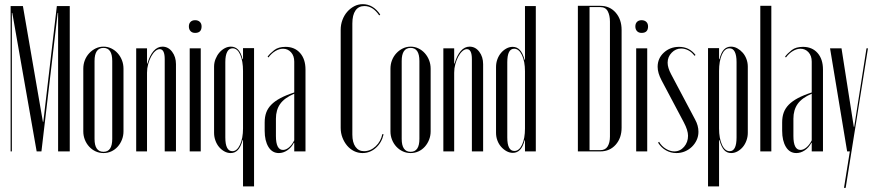

<svg xmlns="http://www.w3.org/2000/svg" viewBox="-20 -727 4200 922"><path d="M315 0H259V-665H257L179 0H156L39 -665H37V0H31V-698H90L186 -142H188L253 -698H315Z M477 -503Q497 -503 514.5 -494.5Q532 -486 545 -471.5Q558 -457 565.5 -438Q573 -419 573 -397V-96Q573 -75 565.5 -56Q558 -37 545 -22.5Q532 -8 514.5 0Q497 8 477 8Q457 8 439.5 0Q422 -8 408.5 -22.5Q395 -37 387.5 -56Q380 -75 380 -96V-397Q380 -419 387.5 -438Q395 -457 408.5 -471.5Q422 -486 439.5 -494.5Q457 -503 477 -503ZM477 -497Q434 -497 434 -434V-60Q434 2 477 2Q519 2 519 -60V-434Q519 -497 477 -497Z M688 -422Q699 -461 717.5 -482Q736 -503 760 -503Q788 -503 806.5 -478.5Q825 -454 825 -419V0H771V-443Q771 -491 747 -491Q736 -491 725 -481Q714 -471 705.5 -455Q697 -439 691.5 -419Q686 -399 686 -378V0H634V-495H686V-422Z M887 -600Q887 -614 895 -622Q903 -630 917 -630Q931 -630 939.5 -622Q948 -614 948 -600Q948 -569 917 -569Q903 -569 895 -577.5Q887 -586 887 -600ZM944 -495V0H891V-495Z M1147 -54H1145Q1136 -21 1122 -6.5Q1108 8 1088 8Q1072 8 1057.5 0Q1043 -8 1032 -21Q1021 -34 1014.5 -52Q1008 -70 1008 -89V-407Q1008 -426 1015 -443.5Q1022 -461 1033 -474Q1044 -487 1058.5 -495Q1073 -503 1089 -503Q1109 -503 1123 -489Q1137 -475 1145 -443H1147V-496H1200V168H1147ZM1147 -386Q1147 -434 1133.5 -464.5Q1120 -495 1097 -495Q1080 -495 1071 -478Q1062 -461 1062 -429V-67Q1062 -1 1096 -1Q1118 -1 1132.5 -32Q1147 -63 1147 -110Z M1251 -139Q1251 -166 1258.5 -186.5Q1266 -207 1282.5 -224Q1299 -241 1326 -255.5Q1353 -270 1393 -283V-431Q1393 -459 1377.5 -476Q1362 -493 1339 -493Q1321 -493 1302.5 -482Q1284 -471 1269 -451L1265 -455Q1277 -471 1297 -486.5Q1317 -502 1351 -502Q1395 -502 1421 -472.5Q1447 -443 1447 -393V0H1393V-41H1391Q1379 -18 1359.5 -5Q1340 8 1319 8Q1287 8 1269 -21.5Q1251 -51 1251 -99ZM1339 -7Q1353 -7 1367.5 -19Q1382 -31 1393 -53V-277Q1346 -257 1325.5 -228Q1305 -199 1305 -157V-74Q1305 -7 1339 -7Z M1616 -584Q1616 -609 1624.5 -631.5Q1633 -654 1647.5 -670.5Q1662 -687 1681 -697Q1700 -707 1722 -707Q1772 -707 1806 -657L1801 -653Q1771 -698 1730 -698Q1702 -698 1687 -676.5Q1672 -655 1672 -614V-81Q1672 -43 1687 -22Q1702 -1 1728 -1Q1759 -1 1784 -24.5Q1809 -48 1816 -83L1822 -82Q1813 -42 1785 -17Q1757 8 1721 8Q1699 8 1680 -1.5Q1661 -11 1647 -27.5Q1633 -44 1624.5 -66Q1616 -88 1616 -113Z M1952 -503Q1972 -503 1989.5 -494.5Q2007 -486 2020 -471.5Q2033 -457 2040.5 -438Q2048 -419 2048 -397V-96Q2048 -75 2040.5 -56Q2033 -37 2020 -22.5Q2007 -8 1989.5 0Q1972 8 1952 8Q1932 8 1914.5 0Q1897 -8 1883.5 -22.5Q1870 -37 1862.5 -56Q1855 -75 1855 -96V-397Q1855 -419 1862.5 -438Q1870 -457 1883.5 -471.5Q1897 -486 1914.5 -494.5Q1932 -503 1952 -503ZM1952 -497Q1909 -497 1909 -434V-60Q1909 2 1952 2Q1994 2 1994 -60V-434Q1994 -497 1952 -497Z M2163 -422Q2174 -461 2192.5 -482Q2211 -503 2235 -503Q2263 -503 2281.5 -478.5Q2300 -454 2300 -419V0H2246V-443Q2246 -491 2222 -491Q2211 -491 2200 -481Q2189 -471 2180.5 -455Q2172 -439 2166.5 -419Q2161 -399 2161 -378V0H2109V-495H2161V-422Z M2501 -53H2499Q2484 7 2443 7Q2427 7 2412.5 -1Q2398 -9 2386.5 -22Q2375 -35 2368.5 -52.5Q2362 -70 2362 -89V-405Q2362 -425 2368.5 -442.5Q2375 -460 2386 -473Q2397 -486 2411.5 -494Q2426 -502 2442 -502Q2462 -502 2476 -487.5Q2490 -473 2499 -440H2501V-698H2553V0H2501ZM2501 -385Q2501 -432 2486.5 -462.5Q2472 -493 2449 -493Q2416 -493 2416 -428V-67Q2416 -2 2450 -2Q2473 -2 2487 -32Q2501 -62 2501 -110Z M2755 -699H2863Q2908 -699 2936.5 -666.5Q2965 -634 2965 -583V-114Q2965 -64 2936.5 -32Q2908 0 2863 0H2755ZM2811 -6H2863Q2887 -6 2898 -24Q2909 -42 2909 -71V-623Q2909 -653 2898.5 -673Q2888 -693 2862 -693H2811Z M3031 -600Q3031 -614 3039 -622Q3047 -630 3061 -630Q3075 -630 3083.5 -622Q3092 -614 3092 -600Q3092 -569 3061 -569Q3047 -569 3039 -577.5Q3031 -586 3031 -600ZM3088 -495V0H3035V-495Z M3315 -459Q3303 -476 3286 -485Q3269 -494 3251 -494Q3225 -494 3205.5 -474Q3186 -454 3186 -426Q3186 -402 3203 -370L3318 -153Q3334 -124 3334 -94Q3334 -73 3325.5 -54.5Q3317 -36 3302.5 -22Q3288 -8 3269 0Q3250 8 3228 8Q3201 8 3178 -5Q3155 -18 3140 -42L3145 -46Q3157 -25 3177.5 -12.5Q3198 0 3218 0Q3246 0 3265 -22Q3284 -44 3284 -75Q3284 -101 3264 -139L3157 -341Q3138 -377 3138 -406Q3138 -447 3168 -474.5Q3198 -502 3241 -502Q3290 -502 3320 -463Z M3380 -496H3433V-443H3435Q3443 -475 3456.5 -489Q3470 -503 3490 -503Q3506 -503 3520.5 -495Q3535 -487 3546.5 -474Q3558 -461 3564.5 -443.5Q3571 -426 3571 -407V-89Q3571 -70 3564.5 -52Q3558 -34 3547 -21Q3536 -8 3521.5 0Q3507 8 3491 8Q3471 8 3457.5 -6.5Q3444 -21 3435 -54H3433V168H3380ZM3433 -110Q3433 -63 3447 -32Q3461 -1 3484 -1Q3517 -1 3517 -67V-429Q3517 -461 3508.5 -478Q3500 -495 3483 -495Q3460 -495 3446.5 -464.5Q3433 -434 3433 -386Z M3631 -699H3684V0H3631Z M3736 -139Q3736 -166 3743.5 -186.5Q3751 -207 3767.5 -224Q3784 -241 3811 -255.5Q3838 -270 3878 -283V-431Q3878 -459 3862.5 -476Q3847 -493 3824 -493Q3806 -493 3787.5 -482Q3769 -471 3754 -451L3750 -455Q3762 -471 3782 -486.5Q3802 -502 3836 -502Q3880 -502 3906 -472.5Q3932 -443 3932 -393V0H3878V-41H3876Q3864 -18 3844.5 -5Q3825 8 3804 8Q3772 8 3754 -21.5Q3736 -51 3736 -99ZM3824 -7Q3838 -7 3852.5 -19Q3867 -31 3878 -53V-277Q3831 -257 3810.5 -228Q3790 -199 3790 -157V-74Q3790 -7 3824 -7Z M4021 -495 4080 -118H4082L4141 -495H4148L4041 175H4033L4061 0H4048L3966 -495Z"/></svg>

Font: Moniqa Cond Display
Style: Regular
Weight: 400
Width: 3
Designer: Rajesh Rajput
Foundry: Rajesh Rajput
Version: Version 1.000